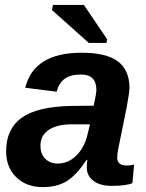

<svg xmlns="http://www.w3.org/2000/svg" viewBox="-20 -753 596 783"><path d="M436 5Q388 5 361 -15.5Q334 -36 334 -70Q334 -83 336 -101H333Q292 -39 252.5 -14.5Q213 10 155 10Q87 10 46 -30.5Q5 -71 5 -136Q5 -227 68 -272.5Q131 -318 269 -321L362 -322Q373 -371 373 -386Q373 -449 311 -449Q267 -449 243.5 -431.5Q220 -414 211 -379L83 -395Q118 -538 313 -538Q414 -538 461 -502.5Q508 -467 508 -394Q508 -378 497 -317L462 -145Q458 -125 458 -110Q458 -78 497 -78Q512 -78 527 -82L520 -6Q493 5 436 5ZM336 -201 347 -246H268Q210 -245 177.5 -222.5Q145 -200 145 -159Q145 -125 164.5 -105.5Q184 -86 216 -86Q257 -86 290 -117.5Q323 -149 336 -201ZM414 -578H342L192 -712L196 -733H322L417 -593Z"/></svg>

Font: Libra Sans
Style: Bold Italic
Weight: 700
Italic angle: -12°
Foundry: Context Ltd
Version: Version 1.002